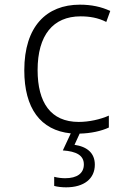

<svg xmlns="http://www.w3.org/2000/svg" viewBox="-20 -562 570 822"><path d="M263 240C340 240 386 203 386 143C386 94 354 66 299 58L321 10C369 9 414 -1 446 -16V-67C410 -51 362 -40 317 -40C197 -40 141 -123 141 -262C141 -411 207 -492 325 -492C363 -492 400 -486 435 -468L452 -515C414 -533 371 -542 322 -542C179 -542 84 -449 84 -261C84 -99 153 -4 283 9L249 82C307 86 339 103 339 142C339 180 310 201 259 201C244 201 227 199 212 195V234C226 238 246 240 263 240Z"/></svg>

Font: Noto Sans Mono Condensed Light
Style: Regular
Weight: 300
Width: 3
Designer: Monotype Design Team
Foundry: Monotype Imaging Inc.
Version: Version 2.014